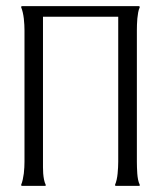

<svg xmlns="http://www.w3.org/2000/svg" viewBox="-20 -608 520 628"><path d="M434.1 -587.9 436 -586.9H437V-584Q433.6 -576.7 431.9 -567.1Q430.2 -557.6 429.2 -547.4Q428.2 -537.1 428 -527.3Q427.7 -517.6 427.7 -509.3V-78.6Q427.7 -70.8 428 -60.8Q428.2 -50.8 429 -40.5Q429.7 -30.3 431.6 -20.5Q433.6 -10.7 437 -3.9V-1L436 0H359.4Q358.9 0 357.9 -0.5Q356.9 -1 356.4 -1V-3.9Q359.4 -10.7 361.6 -20.5Q363.8 -30.3 364.7 -40.5Q365.7 -50.8 366.2 -61Q366.7 -71.3 366.7 -78.6V-553.2H120.6V-78.6Q120.6 -70.8 120.6 -60.8Q120.6 -50.8 121.3 -40.5Q122.1 -30.3 124 -20.5Q126 -10.7 129.4 -3.9V-1L128.9 0H52.7Q52.2 0 51 -0.5Q49.8 -1 49.3 -1V-3.9Q52.2 -10.7 54.4 -20.5Q56.6 -30.3 57.9 -40.5Q59.1 -50.8 59.6 -61Q60.1 -71.3 60.1 -78.6V-509.3Q60.1 -516.6 59.6 -526.6Q59.1 -536.6 57.9 -547.4Q56.6 -558.1 54.4 -567.6Q52.2 -577.1 49.3 -584V-586.9Q49.8 -586.9 51 -587.4Q52.2 -587.9 52.7 -587.9Z"/></svg>

Font: CAT Linz
Style: Regular
Weight: 400
Designer: Peter Wiegel
Foundry: Peter Wiegel
Version: Version 1.08